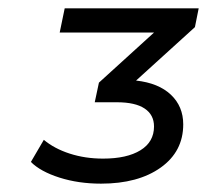

<svg xmlns="http://www.w3.org/2000/svg" viewBox="-20 -762 496 460"><path d="M447 -697 306 -569Q360 -563 389.5 -535Q419 -507 419 -464Q419 -399 365 -360.5Q311 -322 222 -322Q168 -322 122.5 -336.5Q77 -351 54 -374L85 -427Q110 -406 147 -394Q184 -382 227 -382Q284 -382 316.5 -402Q349 -422 349 -459Q349 -487 326.5 -502Q304 -517 260 -517H207L217 -564L349 -684H123L135 -742H456Z"/></svg>

Font: Montserrat Alternates Medium
Style: Italic
Weight: 500
Italic angle: -11.3°
Designer: Julieta Ulanovsky
Foundry: Julieta Ulanovsky
Version: Version 7.200